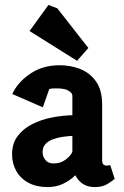

<svg xmlns="http://www.w3.org/2000/svg" viewBox="-20 -756 503 780"><path d="M174 4Q128 4 95.5 -13.5Q63 -31 46 -61.5Q29 -92 29 -129Q29 -173 51.5 -203Q74 -233 110.5 -251.5Q147 -270 190 -278.5Q233 -287 274 -288V-367Q274 -378 258.5 -387.5Q243 -397 209 -397Q201 -397 193 -396.5Q185 -396 180 -394L154 -320L30 -374Q51 -421 102 -456Q153 -491 223 -491Q266 -491 305 -476Q344 -461 369.5 -426Q395 -391 395 -330V-105Q395 -92 400.5 -87.5Q406 -83 413 -83Q418 -83 422.5 -84Q427 -85 428 -85L446 -29Q439 -23 418 -9.5Q397 4 366 4Q336 4 316.5 -9Q297 -22 286 -44Q266 -24 237.5 -10Q209 4 174 4ZM198 -92Q226 -92 246.5 -107.5Q267 -123 274 -139V-204Q255 -203 234 -200Q213 -197 194.5 -190Q176 -183 164.5 -170.5Q153 -158 153 -138Q153 -121 164 -106.5Q175 -92 198 -92ZM293 -509 100 -630 177 -736 213 -722 339 -561Z"/></svg>

Font: Kreon Light
Style: Regular
Weight: 300
Designer: Julia Petretta
Foundry: Julia Petretta and Eli Heuer
Version: Version 2.002